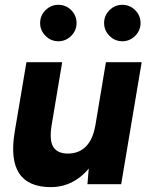

<svg xmlns="http://www.w3.org/2000/svg" viewBox="-20 -755 612 787"><path d="M346.1 -92 414.1 -500H560.7L476.7 0H338.4ZM253.4 -125.6Q301.1 -124.2 330.7 -153.1Q360.4 -182.1 369.9 -237.1L415.6 -235.9Q402.3 -158.1 370.1 -102.3Q337.8 -46.6 291.1 -17.3Q244.4 12 188.7 12Q96.1 12 58.7 -44.3Q21.3 -100.7 40.3 -214.6L45 -243.4H191.9Q181.6 -181.2 197.7 -154.1Q213.7 -127.1 253.4 -125.6ZM88.3 -500H234.9L191.9 -243.4L43.9 -236.2ZM144.5 -660.6Q144.5 -691.3 166.6 -713.3Q188.7 -735.3 219.2 -735.3Q249.9 -735.3 271.9 -713.3Q293.8 -691.3 293.8 -660.6Q293.8 -630.2 271.9 -608.1Q249.9 -585.9 219.2 -585.9Q188.7 -585.9 166.6 -608.1Q144.5 -630.2 144.5 -660.6ZM406.7 -660.6Q406.7 -691.3 428.8 -713.3Q450.9 -735.3 481.4 -735.3Q512.1 -735.3 534.1 -713.3Q556.1 -691.3 556.1 -660.6Q556.1 -630.2 534.1 -608.1Q512.1 -585.9 481.4 -585.9Q450.9 -585.9 428.8 -608.1Q406.7 -630.2 406.7 -660.6Z"/></svg>

Font: Oak Sans Light Italic
Style: Regular
Weight: 400
Italic angle: -9.5°
Foundry: Erik Kennedy, Walven
Version: Version 1.000;Glyphs 3.1.2 (3151)